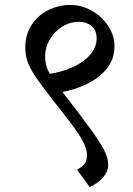

<svg xmlns="http://www.w3.org/2000/svg" viewBox="-20 -618 535 775"><path d="M342 137 291 67Q313 55 322 42.5Q331 30 331 8Q331 -25 301 -71Q271 -117 205 -199Q160 -257 133 -294.5Q106 -332 94 -362Q82 -392 82 -425Q82 -479 108 -518Q134 -557 175.5 -577.5Q217 -598 263 -598Q310 -598 351 -574.5Q392 -551 417 -513Q442 -475 442 -431Q442 -379 411 -341Q380 -303 331.5 -279.5Q283 -256 232 -247Q239 -238 248 -226Q308 -149 345 -98Q382 -47 399.5 -13.5Q417 20 417 47Q417 73 397 97Q377 121 342 137ZM181 -320Q233 -328 276 -348Q319 -368 344.5 -397.5Q370 -427 370 -464Q370 -496 349.5 -513Q329 -530 300 -530Q262 -530 230.5 -510Q199 -490 180.5 -458Q162 -426 162 -391Q162 -372 166 -356Q170 -340 181 -320Z"/></svg>

Font: Tiro Devanagari Marathi
Style: Italic
Weight: 400
Italic angle: -11°
Designer: Devanagari: John Hudson & Fiona Ross, assisted by Paul Hanslow. Latin: John Hudson with Paul Hanslow, assisted by Kaja S
Foundry: Tiro Typeworks Ltd.
Version: Version 1.52